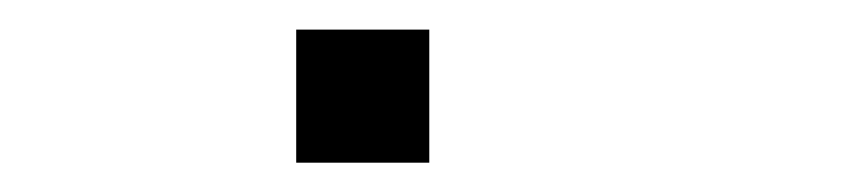

<svg xmlns="http://www.w3.org/2000/svg" viewBox="-20 -111 586 131"><path d="M272.9 0H182.1V-90.8H272.9Z"/></svg>

Font: Anonymous Pro
Style: Regular
Weight: 400
Monospace: yes
Designer: Mark Simonson
Version: Version 1.002